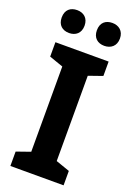

<svg xmlns="http://www.w3.org/2000/svg" viewBox="-171 -980 716 1041"><g transform="rotate(20 186.5 -459.0)"><path d="M19 -852C19 -808 47 -786 85 -786C122 -786 151 -808 151 -852C151 -896 122 -918 85 -918C47 -918 19 -897 19 -852ZM222 -852C222 -808 250 -786 288 -786C325 -786 355 -808 355 -852C355 -896 325 -918 288 -918C250 -918 222 -897 222 -852ZM340 0V-83L260 -111V-603L340 -631V-714H33V-631L113 -603V-111L33 -83V0Z"/></g></svg>

Font: Noto Sans Georgian SemiCondensed Bold
Style: Regular
Weight: 700
Width: 4
Designer: Monotype Design Team, Akaki Razmadze
Foundry: Google LLC
Version: Version 2.005